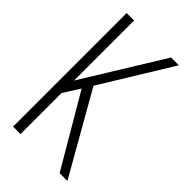

<svg xmlns="http://www.w3.org/2000/svg" viewBox="-217 -769 837 837"><g transform="rotate(45 202.0 -350.0)"><path d="M327 0 134 -329 86 -253V0H40V-700H86V-330L314 -700H362L162 -374L375 0Z"/></g></svg>

Font: Bebas Neue Book
Style: Regular
Weight: 400
Designer: Ryoichi Tsunekawa
Foundry: Ryoichi Tsunekawa
Version: Version 001.003